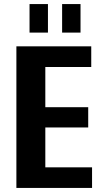

<svg xmlns="http://www.w3.org/2000/svg" viewBox="-20 -929 509 949"><path d="M172 -102H435V0H61V-700H431V-598H172L204 -678V-342L172 -399H416V-299H172L204 -356V-22ZM217 -909V-768H126V-909ZM378 -909V-768H287V-909Z"/></svg>

Font: Pathway Extreme Condensed
Style: Bold
Weight: 700
Width: 3
Version: Version 1.001;gftools[0.9.26]